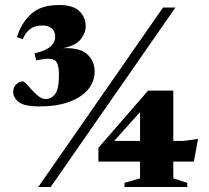

<svg xmlns="http://www.w3.org/2000/svg" viewBox="-20 -745 834 765"><path d="M132.5 0 629.5 -715H679L182 0ZM139 -321Q76 -321 54.2 -338.8Q32.5 -356.5 32.5 -379.5Q32.5 -395.5 43.8 -408Q55 -420.5 72 -420.5Q76.5 -420.5 86 -410Q95.5 -399.5 108 -385.5Q120.5 -371.5 134.5 -361Q148.5 -350.5 161.5 -350.5Q185.5 -350.5 200.2 -371Q215 -391.5 215 -447Q215 -489 201 -502.8Q187 -516.5 137 -507L124 -504.5L117.5 -532Q163.5 -543.5 181.8 -560.2Q200 -577 200 -598.5Q200 -620.5 186 -632Q172 -643.5 150.5 -643.5Q117 -643.5 98.5 -628Q80 -612.5 70.5 -588.5L47.5 -597Q65 -654.5 104.5 -689.8Q144 -725 215 -725Q271.5 -725 296.5 -700.2Q321.5 -675.5 321.5 -641Q321.5 -614 301.8 -588.8Q282 -563.5 231.5 -553Q300 -555.5 328.5 -528Q357 -500.5 357 -461Q357 -418 329.2 -386.5Q301.5 -355 252.5 -338Q203.5 -321 139 -321ZM570 -384H670.5V-183.5H711.5L769 -191.5L752.5 -101H670.5V-34.5L726 -16.5V0H476V-16.5L538 -34.5V-101H372V-156ZM538 -183.5V-298.5L435 -183.5Z"/></svg>

Font: Newsreader 72pt ExtraBold
Style: Regular
Weight: 800
Designer: Hugues Gentile
Foundry: Production Type
Version: Version 1.003; ttfautohint (v1.8.3)